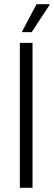

<svg xmlns="http://www.w3.org/2000/svg" viewBox="-20 -889 255 909"><path d="M74 0V-686H134V0ZM83 -737 153 -869H214L215 -866L130 -737Z"/></svg>

Font: Archivo Condensed ExtraLight
Style: Regular
Weight: 250
Width: 3
Designer: Hector Gatti
Foundry: Omnibus-Type
Version: Version 2.001